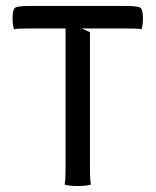

<svg xmlns="http://www.w3.org/2000/svg" viewBox="-20 -620 520 642"><path d="M199.2 -58.1V-524.9H82Q35.6 -524.9 26.9 -522Q22 -536.6 22 -559.1Q22 -588.9 31.2 -594.5Q40.5 -600.1 82 -600.1H397.9Q439.5 -600.1 448.7 -594.5Q458 -588.9 458 -559.1Q458 -536.6 453.1 -522Q444.3 -524.9 397.9 -524.9H252.9Q257.8 -522.9 267.1 -518.8Q276.4 -514.6 280.8 -512.2V-58.1Q280.8 -13.2 284.2 -2.9Q269.5 2 240.2 2Q210.4 2 195.8 -2.9Q199.2 -13.2 199.2 -58.1Z"/></svg>

Font: Nikodecs
Style: Medium
Weight: 500
Version: Version 0.29